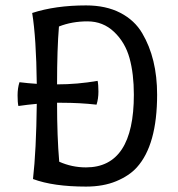

<svg xmlns="http://www.w3.org/2000/svg" viewBox="-20 -675 657 710"><path d="M298 -655Q372 -655 425 -627.5Q478 -600 506 -552Q561 -459 561 -325Q561 -139 486 -56Q458 -25 410 -5Q362 15 298 15Q177 15 102 -13Q114 -118 116 -291Q82 -288 48 -283Q45 -296 45 -322.5Q45 -349 52 -371Q84 -367 116 -365Q114 -535 99 -627Q185 -655 298 -655ZM298 -56Q475 -56 475 -325Q475 -402 459 -460Q443 -518 402 -557Q361 -596 303.5 -596Q246 -596 198 -577Q191 -494 191 -363Q266 -363 341 -376Q344 -362 344 -336Q344 -310 337 -288Q275 -295 208 -295H191Q191 -170 199 -77Q246 -56 298 -56Z"/></svg>

Font: Port Lligat Sans
Style: Regular
Weight: 400
Designer: Dario Muhafara, Eduardo Rodriguez Tunni
Foundry: Tipo
Version: Version 1.002